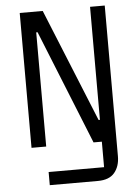

<svg xmlns="http://www.w3.org/2000/svg" viewBox="-60 -744 719 990"><g transform="rotate(-5 300.0 -249.0)"><path d="M80 0V-698H199L437 -113H444V-698H520V82Q520 134 492.5 167Q465 200 406 200H157V132H444V0H401L163 -591H156V0Z"/></g></svg>

Font: Lilex Nerd Font
Style: Regular
Weight: 400
Designer: Mike Abbink, Paul van der Laan, Pieter van Rosmalen, Mikhael Khrustik
Foundry: Mikhael Khrustik
Version: Version 2.400; ttfautohint (v1.8.4.7-5d5b);Nerd Fonts 3.3.0